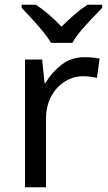

<svg xmlns="http://www.w3.org/2000/svg" viewBox="-20 -786 453 806"><path d="M335 -546Q350 -546 367.5 -544.5Q385 -543 398 -540L387 -459Q374 -462 358.5 -464Q343 -466 329 -466Q288 -466 252 -443.5Q216 -421 194.5 -380.5Q173 -340 173 -286V0H85V-536H157L167 -438H171Q197 -482 238 -514Q279 -546 335 -546ZM194 -606Q181 -629 159 -655.5Q137 -682 113 -708Q89 -734 71 -753V-766H131Q157 -749 185 -725Q213 -701 238 -674Q265 -701 293 -725Q321 -749 347 -766H409V-753Q390 -734 365.5 -708Q341 -682 318.5 -655.5Q296 -629 284 -606Z"/></svg>

Font: Noto Sans Tifinagh Ghat
Style: Regular
Weight: 400
Designer: JamraPatel
Foundry: JamraPatel LLC
Version: Version 2.006; ttfautohint (v1.8.4.7-5d5b)